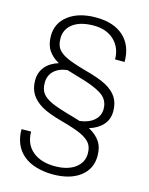

<svg xmlns="http://www.w3.org/2000/svg" viewBox="-139 -807 882 1135"><g transform="rotate(15 302.5 -240.0)"><path d="M546.4 -210.4Q546.4 -161.6 516.4 -127.7Q486.3 -93.8 433.1 -77.6Q477.5 -54.2 501.2 -20Q524.9 14.2 524.9 67.9Q524.9 147.9 463.4 194.8Q401.9 241.7 295.9 241.7Q242.7 241.7 195.6 228Q148.4 214.4 115.2 186.5Q49.8 130.9 49.8 31.2L108.4 30.3Q108.4 106.4 158.9 149.2Q209.5 191.9 295.9 191.9Q374 191.9 419.9 158Q465.8 124 465.8 68.8Q465.8 31.2 449 8.3Q432.1 -14.6 393.1 -33.7Q354 -52.7 267.6 -76.2Q181.2 -99.6 138.7 -124.8Q96.2 -149.9 74.5 -184.8Q52.7 -219.7 52.7 -269Q52.7 -317.9 81.3 -352.3Q109.9 -386.7 161.6 -402.8Q119.6 -425.8 97.2 -460Q74.7 -494.1 74.7 -546.9Q74.7 -625.5 137.7 -673.1Q200.7 -720.7 304.7 -720.7Q414.1 -720.7 474.9 -665.5Q535.6 -610.4 535.6 -510.3H477.1Q477.1 -581.5 430.2 -626.2Q383.3 -670.9 304.7 -670.9Q224.1 -670.9 178.7 -637.5Q133.3 -604 133.3 -547.9Q133.3 -509.3 148.4 -486.3Q163.6 -463.4 200.7 -444.8Q237.8 -426.3 315.4 -404.3Q411.1 -379.4 457.3 -354.2Q503.4 -329.1 524.9 -294.4Q546.4 -259.8 546.4 -210.4ZM221.7 -376.5Q168.9 -370.1 140.1 -341.8Q111.3 -313.5 111.3 -270Q111.3 -229.5 128.7 -206.1Q146 -182.6 185.3 -164.1Q224.6 -145.5 323.7 -118.2L368.7 -104.5Q423.3 -110.8 455.6 -138.9Q487.8 -167 487.8 -209Q487.8 -256.8 455.1 -285.6Q422.4 -314.5 337.9 -341.8Z"/></g></svg>

Font: Vazir Thin UI
Style: Thin-UI
Weight: 100
Designer: Saber Rastikerdar
Foundry: Saber Rastikerdar
Version: Version 30.0.0